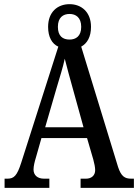

<svg xmlns="http://www.w3.org/2000/svg" viewBox="-20 -902 663 922"><path d="M2 0H217V-44H191C161 -44 141 -60 141 -88C141 -105 147 -128 152 -144L179 -239H398L428 -136C433 -118 437 -98 437 -85C437 -59 419 -44 393 -44H367V0H623V-44H610C579 -44 562 -55 547 -100L370 -678C399 -694 417 -725 417 -773C417 -844 371 -882 314 -882C256 -882 211 -844 211 -773C211 -724 230 -691 260 -678L82 -121C62 -58 47 -44 16 -44H2ZM314 -712C281 -712 258 -729 258 -773C258 -818 283 -835 314 -835C344 -835 370 -818 370 -773C370 -728 344 -712 314 -712ZM197 -291 251 -477C266 -528 283 -581 291 -620C301 -580 316 -525 332 -468L381 -291Z"/></svg>

Font: Noto Serif Georgian Condensed Medium
Style: Regular
Weight: 500
Width: 3
Designer: Monotype Design Team, Akaki Razmadze
Foundry: Google LLC
Version: Version 2.003